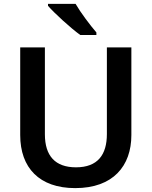

<svg xmlns="http://www.w3.org/2000/svg" viewBox="-20 -958 780 988"><path d="M369 -938H227V-928C259 -891 344 -813 393 -778H476V-791C444 -828 395 -893 369 -938ZM656 -263V-714H530V-268C530 -162 483 -97 371 -97C264 -97 211 -156 211 -267V-714H84V-263C84 -95 182 10 367 10C562 10 656 -104 656 -263Z"/></svg>

Font: Noto Sans Syriac SemiBold
Style: Regular
Weight: 600
Designer: Patrick Giasson and the Monotype Design Team
Foundry: Monotype Imaging Inc.
Version: Version 3.000